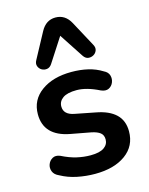

<svg xmlns="http://www.w3.org/2000/svg" viewBox="-118 -849 725 934"><g transform="rotate(-15 244.5 -382.5)"><path d="M244 10Q199 10 154.5 1Q110 -8 72 -29Q49 -39 42 -57Q35 -75 41.5 -92.5Q48 -110 64 -119Q80 -128 102 -119Q142 -99 177 -91Q212 -83 246 -83Q292 -83 314 -98.5Q336 -114 336 -139Q336 -161 321.5 -172.5Q307 -184 278 -190L176 -209Q49 -233 49 -342Q49 -414 107.5 -456.5Q166 -499 260 -499Q304 -499 342.5 -490Q381 -481 413 -461Q434 -451 439 -433Q444 -415 437 -398Q430 -381 414 -373Q398 -365 375 -375Q311 -407 261 -407Q214 -407 191.5 -391Q169 -375 169 -349Q169 -308 222 -298L324 -278Q389 -266 422.5 -234Q456 -202 456 -148Q456 -74 398 -32Q340 10 244 10ZM397 -599Q406 -583 401 -569.5Q396 -556 383.5 -549Q371 -542 357 -544Q343 -546 333 -561L253 -683L174 -561Q164 -546 149.5 -544Q135 -542 123 -549Q111 -556 106 -569.5Q101 -583 110 -599L179 -727Q205 -775 253 -775Q302 -775 328 -727Z"/></g></svg>

Font: Chiron GoRound TC SB
Style: Regular
Weight: 500
Designer: Ryoko NISHIZUKA 西塚涼子 (kana, bopomofo & ideographs); Paul D. Hunt (Latin, Greek & Cyrillic); Sandoll Communications 산돌커뮤니
Foundry: Adobe
Version: Version 1.000;hotconv 1.1.1;makeotfexe 2.6.0